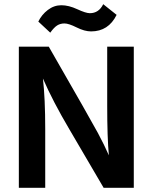

<svg xmlns="http://www.w3.org/2000/svg" viewBox="-20 -897 728 917"><path d="M220 -741 163 -794Q179 -827 208.5 -849.5Q238 -872 273 -872Q308 -872 349 -853Q390 -834 409 -834Q452 -834 473 -877L537 -826Q498 -747 415 -747Q384 -747 346 -766Q308 -785 288 -785Q268 -785 253 -775.5Q238 -766 220 -741ZM196 0H70V-674H213Q417 -319 447.5 -262Q478 -205 500 -155Q492 -238 492 -393V-674H619V0H475L311 -280Q233 -412 185 -522Q196 -427 196 -281Z"/></svg>

Font: Hind Colombo SemiBold
Style: Regular
Weight: 600
Designer: Jyotish Sonowal, Aditi Pimprikar
Foundry: Indian Type Foundry
Version: Version 1.000;PS 1.0;hotconv 1.0.86;makeotf.lib2.5.63406; tt